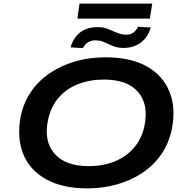

<svg xmlns="http://www.w3.org/2000/svg" viewBox="-20 -1032 1031 1062"><path d="M463 10Q326 10 235 -40.5Q144 -91 108 -181.5Q72 -272 95 -391Q112 -469 155 -529.5Q198 -590 261 -631Q324 -672 400 -693.5Q476 -715 563 -715Q702 -715 791.5 -665Q881 -615 917.5 -524.5Q954 -434 930 -316Q913 -236 870 -175.5Q827 -115 764.5 -74Q702 -33 625 -11.5Q548 10 463 10ZM470 -113Q550 -113 614 -139Q678 -165 721 -214.5Q764 -264 779 -336Q803 -455 743.5 -523.5Q684 -592 555 -592Q476 -592 411.5 -566.5Q347 -541 304.5 -492Q262 -443 246 -370Q221 -251 281.5 -182Q342 -113 470 -113ZM408 -929 420 -1012H822L809 -929ZM663 -767Q634 -767 613.5 -774.5Q593 -782 576 -790Q559 -798 544 -803.5Q529 -809 507 -809Q487 -809 469 -799.5Q451 -790 439 -766L370 -770Q381 -806 401 -831Q421 -856 451 -869Q481 -882 519 -882Q548 -882 569 -874.5Q590 -867 607 -859Q623 -852 640 -846Q657 -840 677 -840Q702 -840 717.5 -851.5Q733 -863 744 -884L814 -880Q798 -826 759 -796.5Q720 -767 663 -767Z"/></svg>

Font: Nunito Sans 10pt Expanded
Style: Bold Italic
Weight: 700
Width: 7
Italic angle: -9°
Designer: Vernon Adams
Foundry: Vernon Adams
Version: Version 3.101;gftools[0.9.27]